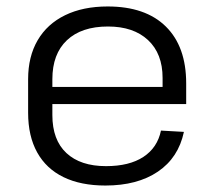

<svg xmlns="http://www.w3.org/2000/svg" viewBox="-20 -567 663 594"><path d="M306 7Q230 7 176.5 -19Q123 -45 95 -95.5Q67 -146 67 -218V-322Q67 -392 96.5 -442.5Q126 -493 181.5 -520Q237 -547 313 -547Q430 -547 493 -485Q556 -423 556 -309V-245H142V-211Q142 -134 185.5 -93.5Q229 -53 308 -53Q380 -53 423.5 -81.5Q467 -110 478 -163L549 -159Q532 -79 468.5 -36Q405 7 306 7ZM142 -298H483V-326Q483 -401 438 -443Q393 -485 314 -485Q232 -485 187 -442.5Q142 -400 142 -322Z"/></svg>

Font: Pathway Extreme 8pt Thin 12pt Light
Style: Regular
Weight: 300
Version: Version 1.001;gftools[0.9.26]